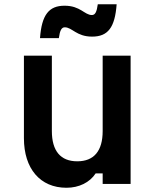

<svg xmlns="http://www.w3.org/2000/svg" viewBox="-20 -869 740 907"><path d="M597 -606H465V-250C465 -156 424 -107 345 -107C266 -107 225 -156 225 -250V-606H93V-216C93 -72 170 18 294 18C353 18 404 -7 432 -50H465V0H597ZM169 -689H258C263 -726 271 -740 286 -740C321 -740 341 -696 415 -696C490 -696 523 -739 531 -849H442C437 -813 430 -798 414 -798C379 -798 360 -842 285 -842C211 -842 177 -799 169 -689Z"/></svg>

Font: Martian Mono Std Md
Style: Regular
Weight: 500
Monospace: yes
Designer: Roman Shamin
Foundry: Evil Martians
Version: Version 1.000